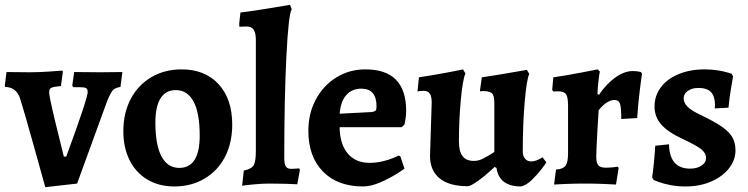

<svg xmlns="http://www.w3.org/2000/svg" viewBox="-32 -762 3107 797"><path d="M300 -400H272L268 -407L276 -463L385 -462L476 -463L468 -401Q446 -398 436.5 -387.5Q427 -377 413 -343L288 0L156 15Q143 -32 105 -168Q67 -304 52 -351Q37 -400 -10 -401L-12 -406L-5 -463L90 -462Q131 -462 173 -465Q215 -468 227 -469L229 -464L221 -405Q190 -402 181 -397.5Q172 -393 172 -379Q172 -362 197.5 -256Q223 -150 233 -112H243Q332 -354 332 -380Q332 -392 325.5 -396Q319 -400 300 -400Z M480 -217Q480 -293 510.5 -351Q541 -409 596 -441.5Q651 -474 722 -474Q819 -474 875.5 -412.5Q932 -351 932 -245Q932 -169 902 -111Q872 -53 817 -20.5Q762 12 691 12Q628 12 580 -16.5Q532 -45 506 -97Q480 -149 480 -217ZM797 -199Q797 -293 771.5 -340.5Q746 -388 698 -388Q656 -388 634.5 -354Q613 -320 613 -254Q613 -160 638.5 -112.5Q664 -65 712 -65Q797 -65 797 -199Z M1030 -134V-597Q1030 -622 1023 -635Q1016 -648 1002 -651Q998 -652 989 -652L962 -651Q961 -655 961 -664L966 -710Q1023 -717 1088 -728Q1153 -739 1172 -742L1179 -723Q1166 -707 1157 -531.5Q1148 -356 1148 -106Q1148 -81 1154.5 -71Q1161 -61 1177 -61Q1186 -61 1196 -62Q1206 -63 1210 -63L1213 -57L1202 3Q1190 2 1156 1Q1122 0 1087 0Q1056 0 1020 3.5Q984 7 973 9L980 -54Q1013 -61 1021.5 -77Q1030 -93 1030 -134Z M1502 -86Q1530 -86 1557 -92.5Q1584 -99 1601 -106.5Q1618 -114 1623 -116L1630 -113L1647 -62Q1647 -61 1615.5 -41Q1584 -21 1545.5 -4.5Q1507 12 1475 12Q1369 12 1308.5 -50Q1248 -112 1248 -219Q1248 -291 1279 -349Q1310 -407 1364 -440.5Q1418 -474 1485 -474Q1654 -474 1654 -302Q1654 -284 1651 -267Q1648 -250 1647 -245L1635 -234H1378V-225Q1381 -159 1413.5 -122.5Q1446 -86 1502 -86ZM1531 -320Q1531 -394 1468 -394Q1429 -394 1405.5 -367.5Q1382 -341 1378 -290L1512 -297Q1523 -299 1527 -303Q1531 -307 1531 -320Z M1726 -385Q1717 -385 1710 -384Q1703 -383 1701 -382L1707 -441Q1760 -449 1816.5 -459.5Q1873 -470 1890 -474L1900 -457Q1889 -433 1881 -348.5Q1873 -264 1873 -175Q1873 -134 1888 -114Q1903 -94 1935 -94Q1954 -94 1973 -103.5Q1992 -113 2020 -131V-335Q2020 -364 2011.5 -373.5Q2003 -383 1977 -384L1960 -383L1968 -441Q2022 -449 2080 -459Q2138 -469 2155 -472L2165 -455Q2154 -432 2146 -338.5Q2138 -245 2138 -133Q2138 -114 2147.5 -103Q2157 -92 2173 -92Q2184 -92 2194.5 -96Q2205 -100 2211.5 -104Q2218 -108 2220 -109L2236 -88Q2232 -81 2215.5 -59.5Q2199 -38 2176 -15.5Q2153 7 2131 12Q2040 12 2029 -65L2021 -69Q1983 -33 1952 -11Q1921 11 1910 11Q1833 11 1793 -21.5Q1753 -54 1753 -115L1760 -336Q1760 -362 1752 -373.5Q1744 -385 1726 -385Z M2326 -126V-324Q2326 -359 2317.5 -371Q2309 -383 2284 -383L2265 -382L2260 -389L2265 -441Q2320 -449 2376.5 -460Q2433 -471 2449 -474L2458 -465Q2456 -457 2452.5 -428Q2449 -399 2448 -372L2454 -368Q2485 -414 2522.5 -440.5Q2560 -467 2594 -467Q2606 -467 2616 -465.5Q2626 -464 2629 -463L2633 -455Q2630 -438 2623 -380.5Q2616 -323 2613 -272L2547 -268Q2547 -316 2541.5 -331.5Q2536 -347 2519 -347Q2503 -347 2485.5 -335.5Q2468 -324 2453 -304Q2451 -277 2447.5 -213.5Q2444 -150 2443 -112Q2443 -86 2451.5 -76Q2460 -66 2482 -66Q2498 -66 2513 -67.5Q2528 -69 2533 -70L2536 -64L2525 4Q2511 3 2472.5 1.5Q2434 0 2394 0Q2356 0 2317.5 1.5Q2279 3 2268 4L2276 -58Q2305 -60 2315.5 -74Q2326 -88 2326 -126Z M2681 -15 2675 -26Q2679 -52 2682.5 -88Q2686 -124 2688 -157L2745 -163Q2747 -62 2833 -62Q2861 -62 2880 -74.5Q2899 -87 2899 -106Q2899 -126 2879.5 -142Q2860 -158 2800 -186Q2740 -214 2712.5 -245.5Q2685 -277 2685 -320Q2685 -365 2711.5 -400Q2738 -435 2785.5 -454.5Q2833 -474 2893 -474Q2922 -474 2947 -470Q2972 -466 2986.5 -461.5Q3001 -457 3005 -456L3011 -445Q3009 -434 3002.5 -395.5Q2996 -357 2992 -315L2935 -312L2936 -329Q2935 -364 2918.5 -380.5Q2902 -397 2867 -397Q2841 -397 2823.5 -385Q2806 -373 2806 -354Q2806 -335 2822 -319Q2838 -303 2874 -286Q2933 -258 2964.5 -236Q2996 -214 3008.5 -191.5Q3021 -169 3021 -138Q3021 -97 2993.5 -62.5Q2966 -28 2919 -8Q2872 12 2815 12Q2779 12 2749.5 6Q2720 0 2702.5 -6.5Q2685 -13 2681 -15Z"/></svg>

Font: Sahitya
Style: Bold
Weight: 700
Designer: Juan Pablo del Peral
Foundry: Juan Pablo del Peral (http://www.huertatipografica.com)
Version: Version 1.001;PS 001.000;hotconv 1.0.70;makeotf.lib2.5.58329